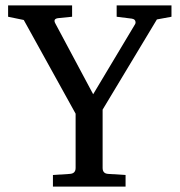

<svg xmlns="http://www.w3.org/2000/svg" viewBox="-20 -691 665 711"><path d="M615 -629 561 -619 360 -285V-69Q360 -48 381 -47L445 -43V0H176V-43L238 -47Q260 -48 260 -69V-270L68 -617L10 -629V-671H247V-629L197 -624Q175 -622 185 -604L325 -342L480 -601Q482 -604 482 -608Q482 -620 468 -622L412 -629V-671H615Z"/></svg>

Font: Apparatus SIL
Style: Regular
Weight: 400
Version: Version 1.0